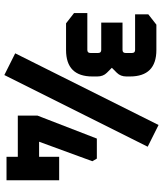

<svg xmlns="http://www.w3.org/2000/svg" viewBox="47 -787 750 884"><g transform="rotate(90 422.0 -345.0)"><path d="M40.1 -310.9V-372.1H209.9Q223.9 -372.1 223.9 -386.1V-422.1Q223.9 -436.1 209.9 -436.1H84.1V-534.1H209.9Q223.9 -534.1 223.9 -548.1V-578Q223.9 -592 209.9 -592H46.1V-652.9L93.5 -690H210.2Q332.1 -690 332.1 -568.2V-552Q332.1 -525 315.1 -508L292.1 -485L315.1 -462Q332.1 -445 332.1 -418V-395.7Q332.1 -274.1 210.2 -274.1H87.5ZM225.5 -40 555.5 -700 655.5 -650 325.5 10ZM512.1 -52V-142.2L618 -415.9H710.2L722.3 -395.2L632.5 -150H701.9V-242.4H810V0H701.9V-52Z"/></g></svg>

Font: Oxanium ExtraLight
Style: Regular
Weight: 200
Designer: Severin Meyer
Version: Version 2.000